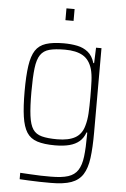

<svg xmlns="http://www.w3.org/2000/svg" viewBox="-60 -741 646 986"><g transform="rotate(5 263.0 -248.0)"><path d="M241 202Q212 202 182.5 201.5Q153 201 126.5 199.5Q100 198 79 197V164Q104 165 131 167Q158 169 185 169.5Q212 170 237 170Q293 170 326 159.5Q359 149 376 123Q393 97 398.5 52Q404 7 404 -61V-72H400Q390 -43 369.5 -25.5Q349 -8 318 0Q287 8 244 8Q188 8 152.5 -3.5Q117 -15 98.5 -44Q80 -73 72.5 -124.5Q65 -176 65 -255Q65 -335 72.5 -386.5Q80 -438 98.5 -466.5Q117 -495 152.5 -506.5Q188 -518 244 -518Q282 -518 314 -511.5Q346 -505 369.5 -486Q393 -467 404 -430H408L411 -510H439V-76Q439 3 432 56.5Q425 110 404.5 142Q384 174 345 188Q306 202 241 202ZM253 -24Q311 -24 345 -43Q379 -62 391 -105Q400 -135 402 -171Q404 -207 404 -255Q404 -304 402.5 -338Q401 -372 394 -398Q380 -446 345.5 -466Q311 -486 253 -486Q203 -486 173 -478Q143 -470 127 -446.5Q111 -423 105.5 -377Q100 -331 100 -255Q100 -178 106 -132Q112 -86 127.5 -63Q143 -40 173.5 -32Q204 -24 253 -24ZM242 -637V-698H284V-637Z"/></g></svg>

Font: Saira SemiCondensed Thin
Style: Regular
Weight: 250
Width: 4
Designer: Hector Gatti with collaboration of the Omnibus-Type team
Foundry: Omnibus-Type
Version: Version 1.101